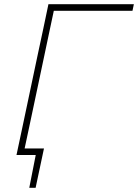

<svg xmlns="http://www.w3.org/2000/svg" viewBox="-20 -733 653 908"><path d="M58 0Q71 -60 82.8 -116.5Q94.5 -173 108.5 -238L158 -472.5Q172.5 -539.5 184.5 -596.2Q196.5 -653 209 -713H613L606.5 -682H234.5Q223.5 -630.5 212.8 -580Q202 -529.5 190 -472L140.5 -238Q128.5 -181.5 118 -131.8Q107.5 -82 96.5 -31H188Q183 -8 178 16Q173 40 168 63Q163 86 158.2 109Q153.5 132 148.5 155H118.5L149 0Z"/></svg>

Font: Commissioner Thin
Style: Italic
Weight: 100
Italic angle: -12°
Designer: Kostas Bartsokas
Foundry: Kostas Bartsokas
Version: Version 1.000; ttfautohint (v1.8.3)